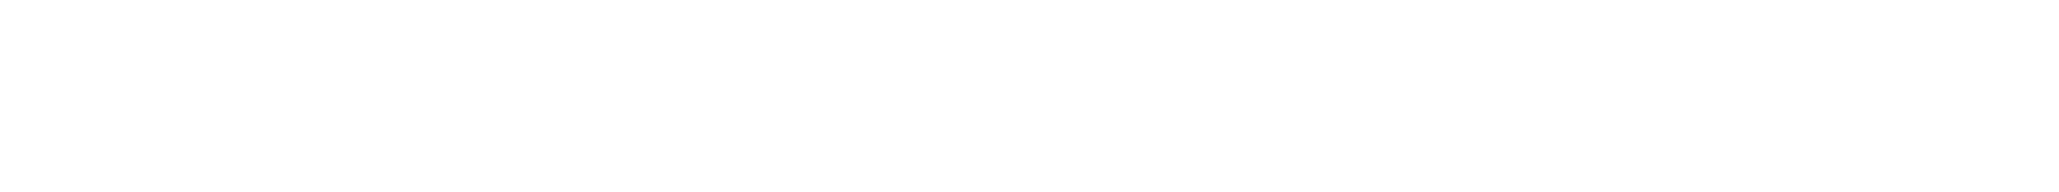

<svg xmlns="http://www.w3.org/2000/svg" viewBox="-20 -20 429 40"><path d="M8 0Z"/></svg>

Font: Proton
Style: LitExtIt
Weight: 500
Version: Version 1.017